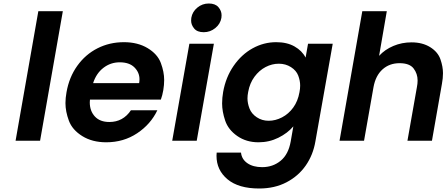

<svg xmlns="http://www.w3.org/2000/svg" viewBox="-20 -804 2552 1097"><path d="M339 -740 209 0H69L199 -740Z M913 -289Q908 -259 899 -235H494Q493 -227 493 -219Q493 -170 522 -138.5Q551 -107 605 -107Q683 -107 728 -174H879Q841 -94 763.5 -42.5Q686 9 587 9Q507 9 450 -26.5Q393 -62 373.5 -114.5Q354 -167 354 -215Q354 -244 360 -277Q375 -363 421.5 -428Q468 -493 537 -528Q606 -563 688 -563Q767 -563 823.5 -529Q880 -495 899 -444Q918 -393 918 -347Q918 -319 913 -289ZM775 -329Q777 -341 777 -351Q777 -390 748 -419Q719 -448 664 -448Q612 -448 571 -416.5Q530 -385 512 -329Z M1144 -620Q1107 -620 1089.5 -641Q1072 -662 1072 -686Q1072 -694 1073 -702Q1079 -737 1107.5 -760.5Q1136 -784 1173 -784Q1210 -784 1228 -763Q1246 -742 1246 -717Q1246 -710 1245 -702Q1239 -667 1210 -643.5Q1181 -620 1144 -620ZM1202 -554 1104 0H964L1062 -554Z M1558 -563Q1620 -563 1663 -538.5Q1706 -514 1726 -475L1740 -554H1881L1782 4Q1769 81 1727 141.5Q1685 202 1617 237.5Q1549 273 1461 273Q1343 273 1280 220.5Q1217 168 1217 86Q1217 77 1218 68H1357Q1361 106 1393.5 128.5Q1426 151 1478 151Q1539 151 1583.5 114.5Q1628 78 1641 4L1656 -82Q1623 -43 1570.5 -17Q1518 9 1457 9Q1387 9 1335.5 -27Q1284 -63 1266.5 -115Q1249 -167 1249 -213Q1249 -245 1255 -279Q1270 -363 1315 -428Q1360 -493 1423.5 -528Q1487 -563 1558 -563ZM1691 -277Q1695 -297 1695 -315Q1695 -343 1684 -372Q1673 -401 1642.5 -420.5Q1612 -440 1573 -440Q1534 -440 1497.5 -421Q1461 -402 1434 -365.5Q1407 -329 1398 -279Q1394 -259 1394 -242Q1394 -214 1405.5 -184Q1417 -154 1447 -134Q1477 -114 1515 -114Q1554 -114 1591.5 -133.5Q1629 -153 1655.5 -189.5Q1682 -226 1691 -277Z M2331 -562Q2394 -562 2438 -534.5Q2482 -507 2496.5 -465Q2511 -423 2511 -386Q2511 -357 2505 -325L2448 0H2308L2362 -306Q2366 -326 2366 -344Q2366 -383 2343 -413Q2320 -443 2263 -443Q2205 -443 2165.5 -407.5Q2126 -372 2114 -306L2060 0H1920L2050 -740H2190L2146 -485Q2179 -521 2227.5 -541.5Q2276 -562 2331 -562Z"/></svg>

Font: Fz Poppins SemBd
Style: Italic
Weight: 600
Italic angle: -10°
Designer: Ninad Kale (Devanagari), Jonny Pinhorn (Latin)
Foundry: Indian Type Foundry
Version: Vit hóa bi Vntype.Com & FontZin.Com